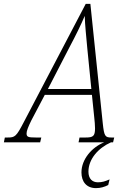

<svg xmlns="http://www.w3.org/2000/svg" viewBox="-76 -734 660 990"><path d="M-56 0H131L137 -25H108C69 -25 61 -28 61 -46C61 -59 69 -79 85 -112L155 -245H398L410 -128C412 -113 414 -85 414 -72C414 -32 404 -25 366 -25H334L329 0H461C398 25 344 87 344 155C344 203 370 236 419 236C442 236 463 230 482 220L489 191C466 201 451 206 429 206C400 206 380 188 380 151C380 86 431 29 496 0H507L513 -25H498C466 -25 461 -32 454 -97L390 -714H366L46 -103C8 -30 1 -25 -36 -25H-51ZM282 -490C316 -554 340 -603 361 -652C362 -604 369 -545 374 -486L395 -275H171Z"/></svg>

Font: Noto Serif Condensed ExtraLight
Style: Italic
Weight: 200
Width: 3
Italic angle: -12°
Designer: Monotype Design Team
Foundry: Monotype Imaging Inc.
Version: Version 2.013